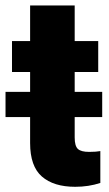

<svg xmlns="http://www.w3.org/2000/svg" viewBox="-38 -680 401 709"><path d="M339.4 -340.8V-247.6H237.8V-172.4Q237.8 -141.1 249.5 -130.1Q261.2 -119.1 291.5 -119.1Q305.7 -119.1 314.9 -119.9Q324.2 -120.6 332.5 -122.1V-4.4Q289.1 9.8 239.7 9.8Q160.2 9.8 116.7 -28.1Q73.2 -65.9 73.2 -151.9V-247.6H-17.6V-340.8H73.2V-414.1H6.3V-528.3H73.2V-659.7H237.8V-528.3H324.7V-414.1H237.8V-340.8Z"/></svg>

Font: Vazirmatn FD Black
Style: Regular
Weight: 900
Designer: Saber Rastikerdar
Foundry: Saber Rastikerdar
Version: Version 33.003